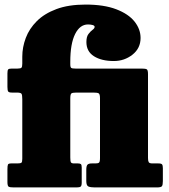

<svg xmlns="http://www.w3.org/2000/svg" viewBox="-20 -820 738 840"><path d="M287.5 -389V-131Q287.5 -114 290.5 -109.5Q293.5 -105 304.5 -105H321.5Q330 -105 333.8 -102Q337.5 -99 337.5 -87V-21.5Q337.5 -7.5 333 -3.8Q328.5 0 315 0H41Q23.5 0 18 -3.2Q12.5 -6.5 12.5 -24V-79Q12.5 -95 14.8 -100Q17 -105 29 -105H55Q69.5 -105 73.5 -108Q77.5 -111 77.5 -125V-386Q77.5 -404 74.2 -409.5Q71 -415 53 -415H32Q19.5 -415 16 -419.5Q12.5 -424 12.5 -440V-499Q12.5 -512.5 15.8 -516.2Q19 -520 32 -520H57Q70.5 -520 74 -524Q77.5 -528 77.5 -542V-572Q77.5 -613.5 92.8 -654Q108 -694.5 141 -727.5Q174 -760.5 226.8 -780.2Q279.5 -800 354.5 -800Q435 -800 488.5 -779.5Q542 -759 568.5 -725.8Q595 -692.5 595 -654Q595 -609 559.8 -581Q524.5 -553 478 -553Q424 -553 391 -574Q358 -595 358 -636Q358 -659.5 367 -671.2Q376 -683 385 -689.5Q394 -696 394 -702.5Q394 -708 385.2 -710.5Q376.5 -713 365 -713Q329.5 -713 308.5 -670.8Q287.5 -628.5 287.5 -550V-539Q287.5 -525.5 291.8 -522.8Q296 -520 310 -520H599Q616.5 -520 622 -516.8Q627.5 -513.5 627.5 -496V-129Q627.5 -116.5 630.5 -110.8Q633.5 -105 647 -105H673Q686 -105 689.2 -100.5Q692.5 -96 692.5 -84V-28Q692.5 -11 688.5 -5.5Q684.5 0 666 0H395Q376.5 0 367 -4Q357.5 -8 357.5 -28V-77Q357.5 -94.5 363 -99.8Q368.5 -105 381.5 -105H397.5Q409 -105 413.2 -108.5Q417.5 -112 417.5 -129V-390Q417.5 -408.5 411.5 -411.8Q405.5 -415 388 -415H314Q296 -415 291.8 -410.8Q287.5 -406.5 287.5 -389Z"/></svg>

Font: Besley* Narrow Fatface
Style: Regular
Weight: 900
Width: 4
Designer: Owen Earl
Foundry: indestructible type*
Version: Version 3.000; ttfautohint (v1.8.3)